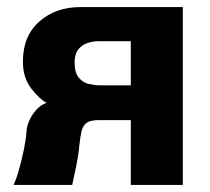

<svg xmlns="http://www.w3.org/2000/svg" viewBox="-20 -524 596 544"><path d="M498 0H350.6V-183.6H256.8Q247.1 -183.6 237.3 -181.2Q227.5 -178.7 220.7 -171.9Q212.9 -163.1 210 -147.5Q207 -131.8 205.1 -114.3Q204.1 -109.4 204.1 -103.5Q202.1 -84 195.8 -52.7Q189.5 -21.5 184.6 0H18.6Q26.4 -17.6 31.2 -34.2Q51.8 -106.4 54.7 -147.5Q55.7 -153.3 55.7 -159.2Q60.5 -184.6 76.7 -205.6Q92.8 -226.6 112.3 -232.4Q91.8 -243.2 68.4 -273.4Q44.9 -303.7 44.9 -349.6Q44.9 -421.9 91.3 -462.9Q137.7 -503.9 207 -503.9H498ZM350.6 -282.2V-407.2H256.8Q244.1 -407.2 228.5 -402.3Q212.9 -397.5 202.1 -384.3Q191.4 -371.1 191.4 -346.7Q191.4 -318.4 203.1 -304.2Q214.8 -290 231.4 -286.1Q248 -282.2 261.7 -282.2Z"/></svg>

Font: FreeUniversal
Style: Bold
Weight: 700
Version: Version 1.001 March 22, 2017